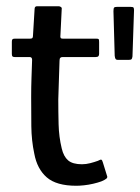

<svg xmlns="http://www.w3.org/2000/svg" viewBox="-20 -596 450 616"><path d="M225 0Q161 0 130 -27Q99 -54 90 -103Q81 -145 80.5 -191Q80 -237 80 -285Q80 -317 81 -345Q82 -373 83 -404Q83 -413 75 -413H27Q22 -413 20 -415Q18 -417 18 -423V-462Q18 -468 20 -470Q22 -472 28 -472H77Q83 -472 84.5 -475Q86 -478 86 -485L91 -567Q91 -576 99 -576H168Q172 -576 175.5 -573.5Q179 -571 178 -567L174 -485Q173 -477 174.5 -474.5Q176 -472 181 -472H288Q295 -472 296.5 -470.5Q298 -469 298 -461V-423Q298 -418 295.5 -415.5Q293 -413 287 -413H181Q176 -413 173.5 -410.5Q171 -408 171 -401Q170 -371 169 -340Q168 -309 167 -277Q167 -238 168 -197.5Q169 -157 178 -120Q184 -94 198.5 -81.5Q213 -69 243 -69Q256 -69 269.5 -72.5Q283 -76 294 -80Q303 -85 305.5 -83.5Q308 -82 310 -75L323 -33Q326 -27 321.5 -23Q317 -19 305 -14Q294 -10 279 -6.5Q264 -3 249.5 -1.5Q235 0 225 0ZM357 -404Q353 -404 351 -406.5Q349 -409 348 -417L344 -560Q344 -569 346 -571.5Q348 -574 356 -574H398Q407 -574 408.5 -571.5Q410 -569 410 -563L405 -415Q404 -408 402 -406Q400 -404 394 -404Z"/></svg>

Font: Glory Medium
Style: Regular
Weight: 500
Designer: Robert Leuschke
Foundry: Robert Leuschke
Version: Version 1.011